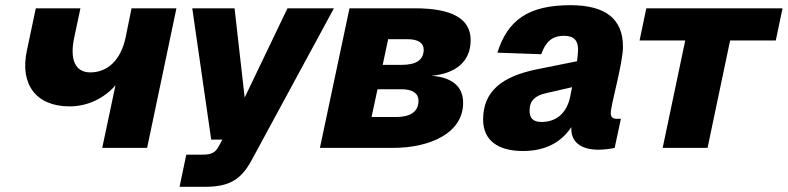

<svg xmlns="http://www.w3.org/2000/svg" viewBox="-20 -570 3036 740"><path d="M374 0H547L660 -538H487L464 -425C446 -340 396 -291 328 -291C270 -291 248 -340 266 -425L290 -538H118L84 -377C55 -245 119 -160 248 -160C318 -160 381 -191 425 -241Z M672 150H769C861 150 908 125 950 47L1267 -538H1088L923 -194L884 -538H721L794 -32H837L823 -6C809 20 793 26 760 26H698Z M1213 0H1495C1634 0 1765 -55 1765 -174C1765 -236 1723 -272 1643 -278C1735 -286 1794 -332 1794 -415C1794 -499 1721 -538 1579 -538H1327ZM1455 -320 1476 -419H1550C1592 -419 1613 -404 1613 -379C1613 -337 1581 -320 1528 -320ZM1412 -119 1435 -226H1529C1571 -226 1593 -209 1593 -182C1593 -137 1558 -119 1507 -119Z M2182 -73C2182 -25 2216 7 2287 7C2309 7 2338 3 2349 0L2373 -112H2359C2343 -112 2334 -117 2334 -134C2334 -167 2381 -325 2381 -390C2381 -496 2315 -550 2179 -550C2018 -550 1937 -494 1897 -367L2066 -361C2083 -409 2108 -432 2154 -432C2195 -432 2208 -411 2208 -378C2208 -368 2206 -353 2204 -334L2045 -302C1917 -275 1842 -220 1842 -109C1842 -30 1898 12 1996 12C2084 12 2144 -23 2182 -80C2182 -78 2182 -75 2182 -73ZM2021 -144C2021 -182 2043 -202 2085 -211L2185 -234C2182 -221 2180 -209 2178 -199C2163 -126 2117 -100 2067 -100C2035 -100 2021 -114 2021 -144Z M2534 0H2707L2794 -414H2970L2996 -538H2471L2445 -414H2621Z"/></svg>

Font: Geist ExtraBold
Style: Italic
Weight: 800
Italic angle: -12°
Designer: Basement.studio, Andrés Briganti, Mateo Zaragoza
Foundry: Basement.studio, Vercel, Andrés Briganti, Guido Ferreyra, Mateo Zaragoza
Version: Version 1.500